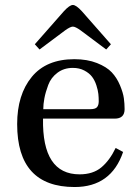

<svg xmlns="http://www.w3.org/2000/svg" viewBox="-20 -740 554 772"><path d="M120 -562 237 -695Q260 -720 273 -720Q286 -720 309 -695L426 -562L407 -541L304 -618Q283 -633 273 -633Q263 -633 242 -618L139 -541ZM49 -241Q49 -359 107.5 -430.5Q166 -502 279 -502Q331 -502 370 -486.5Q409 -471 429.5 -449Q450 -427 462.5 -397Q475 -367 478 -345Q481 -323 481 -301Q481 -263 441 -263H153Q149 -39 300 -39Q354 -39 387.5 -67Q421 -95 445 -145L475 -129Q427 12 280 12Q49 12 49 -241ZM154 -301H343Q363 -301 370 -309Q377 -317 377 -333Q377 -347 375.5 -362Q374 -377 367.5 -397Q361 -417 350 -431.5Q339 -446 319 -456.5Q299 -467 273 -467Q237 -467 211 -447.5Q185 -428 174 -398.5Q163 -369 158.5 -345Q154 -321 154 -301Z"/></svg>

Font: Linguistics Pro
Style: Regular
Weight: 400
Designer: Stefan Peev, Context Ltd
Foundry: Stefan Peev, Context Ltd
Version: Version 001.000